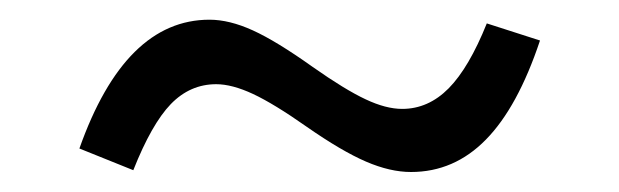

<svg xmlns="http://www.w3.org/2000/svg" viewBox="-20 -424 619 192"><path d="M59.4 -275.5 113.3 -253.8Q131.6 -300 150.8 -319.9Q170.1 -339.8 196.2 -339.8Q212.1 -339.8 233.1 -330Q254.2 -320.1 286.6 -297.3Q321.8 -272.8 346 -262.4Q370.1 -252 391 -252Q434.2 -252 465.9 -284.4Q497.7 -316.7 520 -383.5L466.8 -400.6Q449 -356.3 428.7 -335.7Q408.3 -315.1 382.2 -315.1Q365.9 -315.1 345.6 -324.7Q325.2 -334.2 292.5 -357.2Q256.4 -382.9 232.9 -393.6Q209.4 -404.3 189.5 -404.3Q105 -404.3 59.4 -275.5Z"/></svg>

Font: Estedad-FD VF
Style: Regular
Weight: 100
Designer: Amin Abedi
Version: Version 7.3